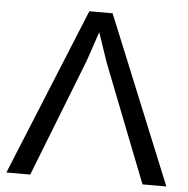

<svg xmlns="http://www.w3.org/2000/svg" viewBox="-50 -737 769 787"><g transform="rotate(5 334.0 -344.0)"><path d="M381.8 -688 663.1 0H564.9L375 -484.9L334 -606L293 -484.9L103 0H4.9L286.1 -688Z"/></g></svg>

Font: Libra Sans Modern
Style: Regular
Weight: 400
Foundry: Stefan Peev, Context Ltd
Version: Version 1.000